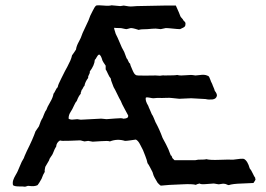

<svg xmlns="http://www.w3.org/2000/svg" viewBox="-20 -701 1005 725"><path d="M639 -96H717Q725 -98 728 -98Q755 -98 759 -100Q773 -96 809 -97.5Q845 -99 860 -98Q893 -103 901 -101Q915 -94 923 -65Q928 -60 934 -47Q940 -34 944 -29Q943 -27 944 -26Q945 -25 945 -24Q945 -21 937 -10Q927 -9 892.5 -8Q858 -7 844 -2Q841 -2 836 -4.5Q831 -7 827 -7Q823 -8 816 -6.5Q809 -5 806 -5Q803 -5 796.5 -6.5Q790 -8 786 -8Q781 -8 759.5 -6Q738 -4 734 -8Q733 -8 727.5 -6.5Q722 -5 720 -3Q705 -7 669 -5Q611 -3 587 0Q581 -4 575 -11Q573 -14 569.5 -20.5Q566 -27 564 -30Q560 -36 556 -51Q553 -57 547 -68.5Q541 -80 537 -85Q535 -96 528.5 -112.5Q522 -129 520 -134Q518 -137 510 -153.5Q502 -170 493 -174Q485 -173 472 -171Q459 -169 452 -169Q423 -178 395 -167Q388 -170 363 -168Q338 -166 330 -166Q327 -166 321.5 -167.5Q316 -169 313 -169Q310 -169 306 -168Q302 -167 299 -167Q297 -167 291 -169Q285 -171 282 -171Q280 -171 244 -169.5Q208 -168 207 -171Q193 -163 192 -147Q187 -141 179 -120Q178 -117 172 -109Q166 -101 165 -95L151 -71Q151 -69 149.5 -63Q148 -57 149 -52Q143 -43 137 -26Q127 -8 122 -2Q111 4 89 1Q86 0 81.5 2Q77 4 73 4Q70 3 52 3Q34 3 29 -2Q27 -12 30 -21Q33 -30 39 -40Q45 -50 47 -55Q50 -61 54 -71.5Q58 -82 62 -90Q66 -98 70 -104Q70 -106 81 -130Q105 -178 114 -205Q116 -207 127 -224Q134 -246 141 -256Q142 -258 146.5 -270Q151 -282 155 -286Q158 -296 169 -314.5Q180 -333 182 -347Q185 -350 189.5 -359.5Q194 -369 198 -372Q199 -381 211 -404L225 -432Q228 -437 234.5 -449.5Q241 -462 245.5 -472Q250 -482 252 -492Q255 -496 260.5 -504Q266 -512 267 -514Q268 -522 271 -529.5Q274 -537 278.5 -545Q283 -553 285 -558Q290 -574 303 -600Q316 -626 321 -642Q323 -645 330 -660Q337 -675 343 -680Q351 -682 371.5 -680Q392 -678 401 -681Q431 -678 434 -678Q437 -678 441 -679Q445 -680 447 -680Q465 -677 466 -677Q472 -676 483 -677Q494 -678 497 -678Q628 -681 644 -680Q659 -647 661 -640Q662 -637 666.5 -632.5Q671 -628 672 -625Q673 -623 676 -620.5Q679 -618 680 -615Q681 -612 680 -607Q680 -600 670.5 -596Q661 -592 660 -591Q651 -591 633 -593Q615 -595 606 -595L587 -591Q584 -591 578 -592Q572 -593 568 -593Q557 -593 537 -591Q510 -591 504 -588Q501 -589 491 -592Q481 -595 475 -595Q472 -595 466 -593Q460 -591 458 -591Q454 -591 446 -593Q438 -595 434 -595Q419 -595 411 -596Q410 -594 417 -573Q423 -562 433 -538Q439 -522 449 -505Q450 -501 453.5 -493Q457 -485 458 -481Q461 -479 464 -471Q467 -463 471 -461Q471 -457 480 -437Q487 -420 493 -418Q494 -415 528.5 -415.5Q563 -416 568 -416Q571 -416 576.5 -415.5Q582 -415 584 -415Q586 -415 591.5 -416Q597 -417 600 -416Q643 -416 649 -418Q656 -416 664.5 -416Q673 -416 683.5 -417Q694 -418 701 -418Q706 -418 718 -416Q723 -416 733 -417.5Q743 -419 750.5 -418.5Q758 -418 764 -415Q769 -414 771.5 -406.5Q774 -399 775 -398Q776 -394 779 -388.5Q782 -383 783 -379Q791 -361 791 -358Q800 -347 799 -339Q796 -327 782 -325.5Q768 -324 756 -327Q708 -330 702 -330Q694 -330 679 -329Q664 -328 657 -328Q652 -328 642.5 -329.5Q633 -331 628 -331Q621 -332 609 -331.5Q597 -331 592 -331Q573 -332 559 -330Q555 -330 546 -332Q537 -334 531 -333Q527 -322 540 -301Q541 -297 546 -286.5Q551 -276 553 -270Q557 -265 561.5 -253.5Q566 -242 567 -240Q582 -213 594 -180Q609 -153 616 -137Q617 -135 620 -126.5Q623 -118 625 -114L627 -113Q628 -113 628 -112Q629 -110 629.5 -108Q630 -106 631 -104ZM464 -262V-265Q460 -273 450 -291Q440 -309 436 -320Q431 -328 422.5 -346Q414 -364 409 -372Q408 -376 403.5 -386.5Q399 -397 398 -405Q393 -410 387.5 -422.5Q382 -435 379 -439V-453Q368 -469 367 -472Q361 -494 354 -495Q349 -493 345 -485Q341 -477 338 -475Q337 -455 319 -431Q320 -425 316 -419Q312 -413 313 -407Q301 -391 299 -377Q296 -375 293.5 -369Q291 -363 288 -361Q288 -358 286 -354Q284 -350 285 -347Q277 -339 270 -320Q265 -315 260 -303.5Q255 -292 253 -289Q251 -285 247 -279Q243 -273 241 -267Q239 -261 239 -253Q243 -250 248.5 -249.5Q254 -249 261 -250Q268 -251 272 -251Q274 -251 278 -250Q282 -249 285 -249L362 -253Q366 -253 372.5 -252Q379 -251 382 -251Q388 -251 414.5 -253.5Q441 -256 445 -253Q446 -253 448 -253Q464 -254 464 -262Z"/></svg>

Font: FuturaRenner
Style: Regular
Weight: 400
Designer: Bastien Sozeau
Foundry: NBR — Bastien Sozeau
Version: Version 2.001;PS 002.001;hotconv 1.0.88;makeotf.lib2.5.64775